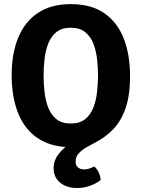

<svg xmlns="http://www.w3.org/2000/svg" viewBox="-20 -718 706 956"><path d="M38 -342Q38 -451.5 71 -531.2Q104 -611 169.5 -654.2Q235 -697.5 333 -697.5Q432.5 -697.5 497.8 -653.2Q563 -609 595.2 -528.5Q627.5 -448 627.5 -339Q627.5 -242.5 605 -178.5Q582.5 -114.5 543.2 -74Q504 -33.5 453.5 -8Q432 3 409.5 16Q387 29 371.8 46Q356.5 63 356.5 86Q356.5 107 368.8 116.2Q381 125.5 398.5 125.5Q413 125.5 426.2 120.8Q439.5 116 449.5 111Q461.5 121 470.8 139.2Q480 157.5 481 178.5Q462.5 194 431.2 206Q400 218 364.5 218Q311.5 218 279.2 191.2Q247 164.5 247 120Q247 77 277 42.5Q307 8 344 -14L364.5 14Q356.5 14.5 348.2 14.5Q340 14.5 333 14.5Q257.5 14.5 201.8 -11.2Q146 -37 109.8 -84.5Q73.5 -132 55.8 -197.5Q38 -263 38 -342ZM197 -342Q197 -301.5 201.8 -259.5Q206.5 -217.5 220.2 -182Q234 -146.5 261 -124.8Q288 -103 332.5 -103Q377 -103 404 -124.8Q431 -146.5 444.8 -182Q458.5 -217.5 463.2 -259.5Q468 -301.5 468 -342Q468 -382.5 463.2 -424.2Q458.5 -466 444.8 -501.2Q431 -536.5 404 -558.2Q377 -580 332.5 -580Q288 -580 261 -558.2Q234 -536.5 220.2 -501.2Q206.5 -466 201.8 -424.2Q197 -382.5 197 -342Z"/></svg>

Font: Signika Negative
Style: Bold
Weight: 700
Designer: Anna Giedry
Foundry: Anna Giedry
Version: Version 2.001